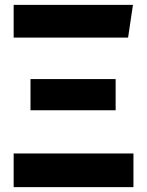

<svg xmlns="http://www.w3.org/2000/svg" viewBox="-20 -767 603 787"><path d="M525 -747H36V-613H505ZM454 -443H105V-315H454ZM527 -138H36V0H527Z"/></svg>

Font: Glow Sans TC Normal
Style: Bold
Weight: 700
Designer: Ryoko NISHIZUKA (kana, bopomofo & ideographs); Paul D. Hunt (Latin, Greek & Cyrillic); Sandoll Communications, Soo-young
Version: Version 0.93